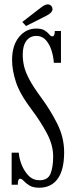

<svg xmlns="http://www.w3.org/2000/svg" viewBox="-20 -841 337 874"><path d="M158.5 13.5Q130 13.5 113.8 3.2Q97.5 -7 88.2 -17.2Q79 -27.5 71.5 -27.5Q61 -27.5 61 0H33V-146H65.5Q67 -120.5 78.5 -91.2Q90 -62 110.2 -41.2Q130.5 -20.5 160 -20.5Q198 -20.5 210 -50.5Q222 -80.5 222 -128Q222 -181 193.5 -234.2Q165 -287.5 127 -338Q70.5 -412.5 52.8 -466.8Q35 -521 35 -567.5Q35 -634.5 66.8 -672.8Q98.5 -711 144.5 -711Q170.5 -711 184 -702Q197.5 -693 204.5 -684.2Q211.5 -675.5 218 -675.5Q229.5 -675.5 229.5 -700H257.5V-555H225Q223.5 -582 214.8 -610.5Q206 -639 189 -658.2Q172 -677.5 146 -677.5Q116.5 -677.5 100 -655.2Q83.5 -633 83.5 -592.5Q83.5 -564.5 90.2 -537.2Q97 -510 114.8 -477.2Q132.5 -444.5 165.5 -399.5Q209 -341 240.5 -278.2Q272 -215.5 272 -148Q272 -67.5 242.5 -27Q213 13.5 158.5 13.5ZM98.5 -722.5 81.5 -741 167.5 -807.5Q174.5 -813 182.5 -817Q190.5 -821 197.5 -821Q210.5 -821 216.5 -809.5Q219 -805 219 -799.5Q219 -790.5 210.2 -782.2Q201.5 -774 189.5 -768.5Z"/></svg>

Font: Imbue 10pt Light
Style: Regular
Weight: 300
Designer: Tyler Finck
Foundry: Etcetera Type Company
Version: Version 1.102; ttfautohint (v1.8.3)